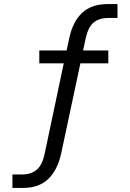

<svg xmlns="http://www.w3.org/2000/svg" viewBox="-20 -734 640 943"><path d="M41 189V123H88Q132 123 160 100Q188 77 200 18L295 -432L312 -423H173V-486H321L304 -472L320 -546Q337 -627 383 -670.5Q429 -714 509 -714H557V-646H515Q468 -646 440.5 -624Q413 -602 400 -542L385 -472L373 -486H512V-423H359L377 -433L280 22Q262 102 216.5 145.5Q171 189 93 189Z"/></svg>

Font: Nunito Sans 12pt ExtraLight 12pt
Style: Regular
Weight: 400
Version: Version 3.101;gftools[0.9.27]